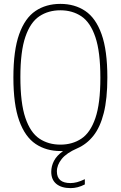

<svg xmlns="http://www.w3.org/2000/svg" viewBox="-20 -769 622 989"><path d="M344 200Q297 200 270.5 178.5Q244 157 244 116Q244 87 258 59.8Q272 32.5 305 9H291Q218 9 163.5 -27.5Q109 -64 79 -147.2Q49 -230.5 49 -370Q49 -509.5 78.8 -592.8Q108.5 -676 162.8 -712.5Q217 -749 291 -749Q365 -749 419.2 -712.5Q473.5 -676 503.2 -592.8Q533 -509.5 533 -370Q533 -260 514.5 -186.8Q496 -113.5 461.2 -69.8Q426.5 -26 378 -5Q322.5 19 297.8 50Q273 81 273 114Q273 174 343 174Q359 174 376.5 169.5Q394 165 417 154V181Q380.5 200 344 200ZM291 -24Q353 -24 399.2 -54.8Q445.5 -85.5 471.2 -160.5Q497 -235.5 497 -368Q497 -502.5 471.2 -578.2Q445.5 -654 399.2 -685Q353 -716 291 -716Q229 -716 182.8 -685.2Q136.5 -654.5 110.8 -579.5Q85 -504.5 85 -372Q85 -237.5 110.8 -161.8Q136.5 -86 182.8 -55Q229 -24 291 -24Z"/></svg>

Font: Encode Sans Condensed Condensed Thin
Style: Regular
Weight: 100
Width: 3
Designer: Multiple Designers
Foundry: Impallari Type
Version: Version 3.000; ttfautohint (v1.8.3) -l 8 -r 50 -G 200 -x 14 